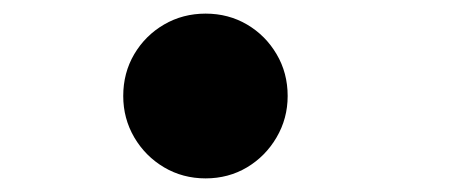

<svg xmlns="http://www.w3.org/2000/svg" viewBox="-20 -240 659 282"><path d="M282 22Q248.5 22 221 5.8Q193.5 -10.5 177.2 -38.2Q161 -66 161 -99Q161 -133 177.2 -160.5Q193.5 -188 221 -204Q248.5 -220 282 -220Q315.5 -220 342.8 -204Q370 -188 386.2 -160.5Q402.5 -133 402.5 -99Q402.5 -66 386.2 -38.2Q370 -10.5 342.8 5.8Q315.5 22 282 22Z"/></svg>

Font: Sono Monospace
Style: Bold
Weight: 700
Designer: Tyler Finck
Foundry: Tyler Finck
Version: Version 2.112